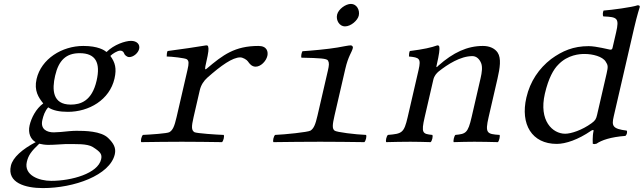

<svg xmlns="http://www.w3.org/2000/svg" viewBox="-20 -725 3292 982"><path d="M474 -312C450 -208 391.9 -190 341.9 -190C247.9 -190 245.6 -267 262 -338C280 -416 317.6 -453 387.6 -453C468.6 -453 495.5 -405 474 -312ZM180.7 10C192 13 211.3 16 226.3 16C263.3 16 295.2 12 312.2 12C371.2 12 424.9 9 454.8 27C494 52 503.2 64 497.2 90C480.6 162 346.8 200 241.8 200C178.8 200 101.5 171 117.2 103C125.1 69 139.7 49 180.7 10ZM641 -433C662 -433 686.6 -453 691.7 -475C697 -498 680.1 -516 650.1 -516C621.1 -516 562.7 -497 525 -459C514 -468 482.1 -490 406.1 -490C297.1 -490 190.9 -424 167.1 -321C153.3 -261 177.2 -226 201.2 -196C164 -169 140.2 -122 131.4 -84C122.2 -44 136.8 -12 162.5 2C94.2 38 45.5 80 35.6 123C15.5 210 109.3 237 199.3 237C358.3 237 542.3 172 567.2 64C574.6 32 561.2 8 533.4 -19C496.7 -55 413.9 -56 370.9 -56C349.9 -56 320.2 -53 291.5 -50C273.3 -49 261.1 -48 255.1 -48C221.1 -48 185.5 -63 196.6 -111C201.7 -133 209.2 -157 226.6 -176C249.9 -160 284.3 -153 327.3 -153C435.3 -153 540.4 -214 565.6 -323C577.6 -375 568.7 -406 544.4 -439C554.9 -450 580.6 -466 594.6 -466C602.6 -466 609.9 -463 614.6 -453C616.5 -444 629 -433 641 -433Z M1034.7 -406C1047.3 -460.5 1047.7 -475 1045 -485C1044.1 -490 1042.8 -493 1034.8 -493C989.1 -485.5 908.2 -473 837.1 -464C833.7 -458 832 -442 832.7 -436C856.2 -436 926.8 -428 935.4 -422C946.6 -414 946.6 -401 939 -368L883.1 -126C872 -78 863.6 -59.2 846.3 -49C835.3 -42.5 752.5 -37 711.1 -35C703.7 -29 697.9 -4 702.5 2C744.8 1 870 0 910 0C951 0 1072.8 1 1115.5 2C1122.9 -4 1128.7 -29 1124.1 -35C1089.3 -36 984.9 -43 974.3 -49C958.6 -59 958.8 -77 970.1 -126L1001.9 -264C1008 -290 1022.1 -311.5 1040.7 -328C1111.2 -390.5 1169.6 -431.5 1208.6 -431.5C1222.6 -431.5 1242.7 -419 1247.9 -411C1256.1 -399 1267.7 -384 1287.7 -384C1313.7 -384 1341.1 -412 1347.4 -439C1352 -459 1347.1 -490 1302.1 -490C1181.1 -490 1120.6 -444.5 1037.3 -374C1026.6 -364.9 1027.1 -373 1034.7 -406Z M1704.1 -650C1697.1 -620 1717.2 -590 1744.2 -590C1775.2 -590 1809.4 -621 1814.9 -645C1821.4 -673 1804.8 -705 1774.8 -705C1747.8 -705 1710.5 -678 1704.1 -650ZM1690.9 -134 1745.9 -372C1761.5 -439.8 1779.4 -456.5 1784.8 -480C1786.3 -486.5 1780.6 -493 1773.8 -493C1762.6 -493 1733.4 -486.7 1705.5 -481.9C1658 -473.7 1571.3 -465.8 1526.9 -463C1521.9 -454.5 1519.1 -438 1521.3 -430C1616.3 -428 1651.6 -426.1 1657.8 -415C1664.5 -403 1663 -390 1657 -364L1603.9 -134C1593.1 -87 1584.7 -68 1568.2 -57C1555.3 -49 1436.5 -37 1387.1 -35C1379.7 -29 1373.9 -4 1378.5 2C1420.8 1 1573 0 1618 0C1660 0 1800.8 1 1843.5 2C1850.9 -4 1856.7 -29 1852.1 -35C1798.5 -37 1700.3 -49 1691.2 -57C1678.5 -67 1679.9 -86 1690.9 -134Z M2221.8 -389C2217.9 -385 2209.6 -375 2212.8 -389C2226.9 -450.1 2229.3 -474.7 2227 -485C2225.9 -489.6 2224.8 -493 2216.8 -493C2186.3 -482 2147.2 -473 2076.1 -464C2072.7 -458 2071 -442 2071.7 -436C2124.5 -431 2134.3 -426 2121 -368L2065.1 -126C2046.2 -44 2035.5 -41.1 1964.1 -35C1956.7 -29 1950.9 -4 1955.5 2C1996.8 1 2036 0 2079 0C2118 0 2140.8 1 2182.5 2C2189.9 -4 2195.7 -29 2191.1 -35C2141.2 -40 2133.2 -44 2152.1 -126L2196.2 -317C2201 -338 2212.8 -350 2222.9 -359C2269.4 -396 2335.1 -438 2396.1 -438C2416.1 -438 2432 -423.9 2440.8 -402C2448.4 -383 2445 -355 2438 -325L2392.1 -126C2373.2 -44 2362.2 -40 2309.1 -35C2302.7 -29 2296.9 -4 2300.5 2C2342.8 1 2366 0 2406 0C2447 0 2483.8 1 2526.5 2C2532.9 -4 2538.7 -29 2535.1 -35C2470 -39.1 2460.2 -44 2479.1 -126L2524.3 -322C2537 -377 2544.6 -427 2525.3 -456C2511.5 -476.7 2485.1 -490 2450.1 -490C2370.1 -490 2298.5 -457 2221.8 -389Z M3033.9 -138C3029 -117 3025.2 -109 3005.9 -95C2956.6 -59 2900.5 -41 2870.5 -41C2806.5 -41 2734.7 -107 2766.8 -246C2785.3 -326 2811.7 -371 2835 -394C2884 -446 2946.7 -449 2969.7 -449C3011.7 -449 3061.7 -436 3077.7 -410C3089.5 -392 3090.9 -385 3082.8 -350ZM3002.9 -56C3008.9 -60 3017.5 -63 3015.7 -55C3009.5 -28 3011.7 10 3011.7 10C3019 13 3022.2 12 3030.7 10C3056.8 -8 3102.6 -24.1 3178.9 -30C3186.3 -36 3189.8 -51 3185.2 -57C3112.3 -66.1 3107.7 -81 3119 -130L3223.6 -583C3238.6 -648 3251.8 -688 3251.8 -688C3253.5 -695 3250.1 -698 3241.1 -698C3213.8 -688 3107.6 -674 3066.9 -671C3063.1 -663 3061.4 -647 3066 -641C3137.3 -638.1 3148.2 -633.1 3131.1 -559L3113 -481C3111.2 -473 3108.7 -471 3100.7 -471C3096.7 -471 3029.9 -489 2990.9 -489C2912.9 -489 2856.4 -465 2798.7 -423C2736.6 -375 2691.3 -309 2672.2 -226C2640.5 -89 2700.5 11 2827.5 11C2873.5 11 2937.5 -11 3002.9 -56Z"/></svg>

Font: Linux Libertine Mono O
Style: Mono Oblique
Weight: 400
Italic angle: -13°
Designer: Philipp H. Poll
Foundry: Philipp H. Poll
Version: Version 5.1.7